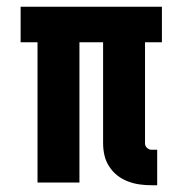

<svg xmlns="http://www.w3.org/2000/svg" viewBox="-20 -540 540 568"><path d="M428 8Q410 8 392.5 5.5Q375 3 358 -3.5Q341 -10 327 -21Q313 -32 303 -47.5Q293 -63 289 -80.5Q285 -98 285 -116V-415H215V0H91V-415H41V-520H459V-415H409V-116Q409 -108 415 -102.5Q421 -97 428 -97H445V8Z"/></svg>

Font: Iosevka SS04 Extrabold
Style: Regular
Weight: 800
Monospace: yes
Designer: Belleve Invis
Foundry: Belleve Invis
Version: Version 19.0.0; ttfautohint (v1.8.4)